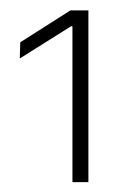

<svg xmlns="http://www.w3.org/2000/svg" viewBox="-20 -722 246 379"><path d="M123 -362.5V-670H120L19 -606.5L20 -638.5L119 -701.5H154.5V-362.5Z"/></svg>

Font: Anek Bangla Medium ExtraLight
Style: Regular
Weight: 250
Version: Version 1.003